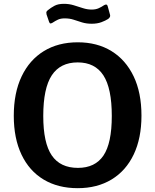

<svg xmlns="http://www.w3.org/2000/svg" viewBox="-20 -973 810 1003"><path d="M386 10Q283 10 208 -35Q133 -80 92.5 -165Q52 -250 52 -368Q52 -488 93 -574Q134 -660 209 -706Q284 -752 386 -752Q488 -752 562.5 -706Q637 -660 678 -574.5Q719 -489 719 -369Q719 -251 678.5 -166Q638 -81 563 -35.5Q488 10 386 10ZM387 -96Q477 -96 520.5 -160.5Q564 -225 564 -367Q564 -512 520 -579.5Q476 -647 386 -647Q295 -647 250.5 -579.5Q206 -512 206 -367Q206 -226 250.5 -161Q295 -96 387 -96ZM545 -874Q531 -865 509.5 -857Q488 -849 459 -849Q431 -849 408.5 -856Q386 -863 365 -870Q344 -877 318 -877Q297 -877 283 -870.5Q269 -864 254 -854Q247 -850 243 -850.5Q239 -851 236 -860L223 -898Q222 -904 222 -908.5Q222 -913 229 -919Q246 -933 265 -943Q284 -953 314 -953Q341 -953 365.5 -945.5Q390 -938 413 -930.5Q436 -923 459 -923Q480 -923 495.5 -930Q511 -937 524 -946Q531 -950 536 -949Q541 -948 543 -939L555 -895Q558 -884 545 -874Z"/></svg>

Font: Libre Franklin SemiBold
Style: Regular
Weight: 600
Designer: Pablo Impallari, Rodrigo Fuenzalida, Nhung Nguyen
Foundry: Impallari Type
Version: Version 3.000